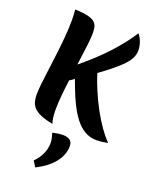

<svg xmlns="http://www.w3.org/2000/svg" viewBox="-205 -910 1097 1387"><g transform="rotate(20 343.5 -216.5)"><path d="M190 -259 180 -359Q273 -428 357 -503.5Q441 -579 506.5 -655Q572 -731 613 -797Q632 -775 643.5 -743Q655 -711 655 -679Q655 -653 643.5 -626Q632 -599 602.5 -567Q573 -535 520.5 -492.5Q468 -450 386.5 -393Q305 -336 190 -259ZM253 31Q176 16 137.5 -6Q99 -28 86 -58.5Q73 -89 73 -129Q73 -160 78.5 -211.5Q84 -263 92.5 -327Q101 -391 109.5 -460Q118 -529 123.5 -596Q129 -663 129 -720Q129 -740 128 -761Q127 -782 125 -802Q189 -800 225 -791Q261 -782 277.5 -766.5Q294 -751 298.5 -730.5Q303 -710 303 -684Q303 -652 296.5 -596Q290 -540 280.5 -471Q271 -402 261.5 -330Q252 -258 245.5 -192.5Q239 -127 239 -78Q239 -3 253 31ZM592 33Q540 33 499 8.5Q458 -16 426 -58Q394 -100 367.5 -153Q341 -206 319 -264.5Q297 -323 276 -379L419 -465Q444 -382 475 -308.5Q506 -235 539.5 -173.5Q573 -112 608 -62.5Q643 -13 678 23Q653 28 630.5 30.5Q608 33 592 33ZM273 91Q290 87 312 83.5Q334 80 353 80Q371 80 388 85Q405 90 415.5 103.5Q426 117 426 141Q426 204 380.5 263.5Q335 323 244 369L216 325Q251 291 269.5 249.5Q288 208 288 165Q288 147 283.5 128Q279 109 273 91Z"/></g></svg>

Font: Merienda ExtraBold
Style: Regular
Weight: 800
Designer: Eduardo Rodriguez Tunni
Foundry: Eduardo Rodriguez Tunni
Version: Version 2.001